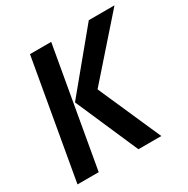

<svg xmlns="http://www.w3.org/2000/svg" viewBox="-159 -842 964 984"><g transform="rotate(-30 323.0 -350.0)"><path d="M383.5 0 222 -370.5 494 -700H646L319 -329L333.5 -420.5L519 0ZM23 0 146 -700H271.5L148.5 0Z"/></g></svg>

Font: Cabin
Style: Bold Italic
Weight: 700
Width: 4
Italic angle: -10°
Designer: Pablo Impallari
Foundry: Pablo Impallari. http://www.impallari.com Igino Marini. http://www.ikern.com
Version: Version 3.001